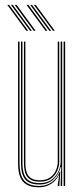

<svg xmlns="http://www.w3.org/2000/svg" viewBox="-20 -773 350 798"><path d="M142.5 5.5Q122.2 5.5 107.2 1.1Q92.2 -3.2 82.2 -11.8Q72.2 -20.2 66.2 -32.4Q60.2 -44.5 57.6 -60.1Q55 -75.8 55 -94.2V-600H61.2V-94.8Q61.2 -72.8 65.1 -55.1Q69 -37.5 78.2 -25.4Q87.5 -13.2 103.5 -6.8Q119.5 -0.2 143.2 -0.2Q173 -0.2 195.6 -16.2Q218.2 -32.2 228.8 -60.2H231L226.8 -7.2V0H220.2V-5L225.5 -44.8H224.2Q213.5 -22 191.5 -8.2Q169.5 5.5 142.5 5.5ZM244.5 0V-600H250.8V0ZM145.5 -18Q126.5 -18 113.8 -23.1Q101 -28.2 93.5 -38.1Q86 -48 82.8 -62.5Q79.5 -77 79.5 -95.8V-600H85.5V-96Q85.5 -72 91.1 -56Q96.8 -40 109.9 -31.9Q123 -23.8 146 -23.8Q172.2 -23.8 188.6 -35.6Q205 -47.5 212.5 -65.4Q220 -83.2 220 -100.8V-600H226.2V-101Q226.2 -82.8 218.1 -63.4Q210 -44 192.4 -31Q174.8 -18 145.5 -18ZM144 -6.2Q102 -6.2 84.6 -27.6Q67.2 -49 67.2 -95V-600H73.2V-95.2Q73.2 -52.5 89.4 -32.2Q105.5 -12 145 -12Q175.8 -12 195 -26.5Q214.2 -41 223.2 -61.9Q232.2 -82.8 232.2 -101.2V-600H238.5V0H232.2V-15L234.5 -78.8H232.2Q226.2 -50.5 203 -28.2Q179.8 -6 144 -6.2ZM120.2 -645 41 -752.8H48.8L128 -645ZM89.5 -645 10.2 -752.8H17.8L97.2 -645ZM105 -645 25.5 -752.8H33.2L112.5 -645ZM200.2 -645 120.8 -752.8H128.5L207.8 -645ZM169.2 -645 90 -752.8H97.8L177 -645ZM184.8 -645 105.2 -752.8H113L192.5 -645Z"/></svg>

Font: Big Shoulders Inline Display Thin ExtraLight
Style: Regular
Weight: 250
Version: Version 2.002